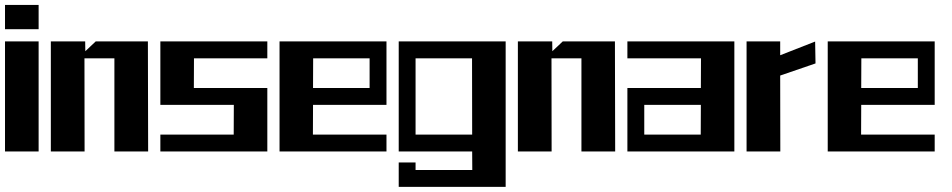

<svg xmlns="http://www.w3.org/2000/svg" viewBox="-20 -605 3803 767"><path d="M134.3 -488.3H0V-585.4H134.3ZM134.3 0H0V-439.5H134.3Z M317.4 -372.1 317.9 0H183.1V-439.5H320.3L320.8 -400.4L362.3 -439.5H570.8L571.8 0H437V-372.1Z M620.6 -439.5H1047.9V-372.1H754.9L754.4 -253.4H1047.9V0H620.6V-67.4H913.6L914.1 -186H620.6Z M1230.5 -253.4H1456.5V-372.1H1231ZM1230 -67.4H1523.9V0H1096.7V-439.5H1523.9V-186H1230.5Z M1572.8 43.9H1640.1V74.2H1866.7L1866.2 0H1572.8V-439.5H2000V141.6H1572.8ZM1866.2 -67.4 1865.7 -372.1H1640.1V-67.4Z M2183.1 -372.1 2183.6 0H2048.8V-439.5H2186L2186.5 -400.4L2228 -439.5H2436.5L2437.5 0H2302.7V-372.1Z M2779.8 -186H2553.7V-67.4H2779.3ZM2780.3 -372.1H2486.3V-439.5H2913.6V0H2486.3V-253.4H2779.8Z M3096.7 -303.2 3097.2 0H2962.4V-439.5H3096.7V-384.3L3236.3 -439L3237.8 -351.6Z M3420.4 -253.4H3646.5V-372.1H3420.9ZM3419.9 -67.4H3713.9V0H3286.6V-439.5H3713.9V-186H3420.4Z"/></svg>

Font: Aqlam Corner
Style: Regular
Weight: 400
Designer: Developer/ Husham Jawad
Version: Version 1.00;December 29, 2020;FontCreator 13.0.0.2683 32-bi